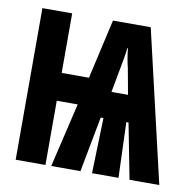

<svg xmlns="http://www.w3.org/2000/svg" viewBox="-67 -618 696 686"><g transform="rotate(10 281.5 -275.0)"><path d="M33 0H141V-233H217L162 0H268L306 -201H316L310 0H406L399 -201H407L446 0H554L426 -550H289L240 -334H141V-550H33ZM328 -298 345 -390C350 -413 353 -434 357 -462H359C361 -437 366 -411 371 -391L388 -298Z"/></g></svg>

Font: Noto Sans Mono SemiCondensed ExtraBold
Style: Regular
Weight: 800
Width: 4
Designer: Monotype Design Team
Foundry: Monotype Imaging Inc.
Version: Version 2.014